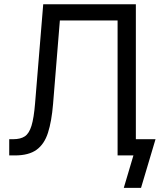

<svg xmlns="http://www.w3.org/2000/svg" viewBox="-20 -748 769 924"><path d="M24.4 0V-78.1H43.9Q78.6 -78.1 99.4 -91.8Q120.1 -105.5 131.6 -142.8Q143.1 -180.2 148.9 -252L188 -727.5H633.8V0H545.9V-649.4H268.1L235.4 -247.6Q228.5 -164.1 210.9 -109.1Q193.4 -54.2 155.8 -27.1Q118.2 0 51.8 0ZM575.7 156.2 622.1 0H590.8V-78.1H728.5L658.7 156.2Z"/></svg>

Font: Inter Display
Style: Regular
Weight: 400
Designer: Rasmus Andersson
Foundry: rsms
Version: Version 4.001;git-9221beed3